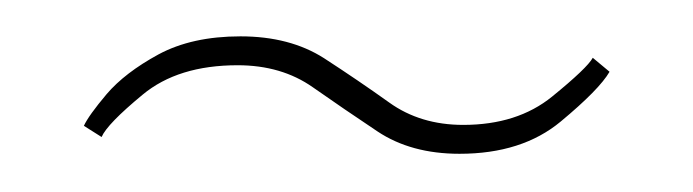

<svg xmlns="http://www.w3.org/2000/svg" viewBox="-20 -728 372 103"><path d="M226.5 -645.5Q200.5 -645.5 182.5 -657.5Q164.5 -669.5 147.8 -681.2Q131 -693 107.5 -693Q75.5 -693 56.5 -677.2Q37.5 -661.5 34.5 -654.5L25 -660.5Q27.5 -666 37.2 -677.5Q47 -689 65 -698.8Q83 -708.5 109 -708.5Q135.5 -708.5 153.8 -696.8Q172 -685 188.8 -673Q205.5 -661 228.5 -661Q257.5 -661 276.2 -676.2Q295 -691.5 298 -697L307 -689.5Q301.5 -680 280.8 -662.8Q260 -645.5 226.5 -645.5Z"/></svg>

Font: Imbue 100pt Light
Style: Regular
Weight: 300
Designer: Tyler Finck
Foundry: Etcetera Type Company
Version: Version 1.102; ttfautohint (v1.8.3)